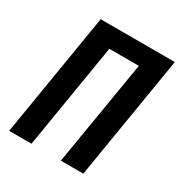

<svg xmlns="http://www.w3.org/2000/svg" viewBox="-171 -863 942 991"><g transform="rotate(30 300.0 -367.5)"><path d="M23 0 144 -735H586L465 0H331L435 -625H259L156 0Z"/></g></svg>

Font: Iosevka SS04 XBd Ex
Style: Italic
Weight: 800
Width: 7
Italic angle: -9°
Monospace: yes
Designer: Belleve Invis
Foundry: Belleve Invis
Version: Version 19.0.0; ttfautohint (v1.8.4)